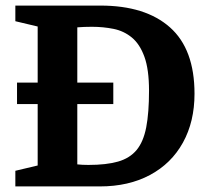

<svg xmlns="http://www.w3.org/2000/svg" viewBox="-20 -668 752 688"><path d="M35 0V-56L115 -75V-573L35 -592V-648H340Q501 -648 589 -570Q677 -492 677 -332Q677 -232 635.5 -157Q594 -82 517.5 -41Q441 0 338 0ZM297 -77Q361 -77 403 -89Q445 -101 469.5 -130.5Q494 -160 504 -212Q514 -264 514 -343Q514 -419 497.5 -464.5Q481 -510 452.5 -533.5Q424 -557 387 -564.5Q350 -572 309 -572Q295 -572 281.5 -571.5Q268 -571 257 -570V-79Q264 -78 275.5 -77.5Q287 -77 297 -77ZM41 -295V-372H386V-295Z"/></svg>

Font: Faustina Light
Style: Bold
Weight: 700
Version: Version 1.200